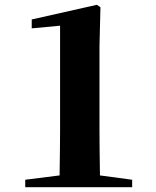

<svg xmlns="http://www.w3.org/2000/svg" viewBox="-20 -779 648 799"><path d="M530 -31V0H85V-31L228 -49Q230 -175 230 -237V-672L112 -661V-698L383 -759L398 -749L394 -586V-237Q394 -175 396 -49Z"/></svg>

Font: Source Han Serif SC Heavy
Style: Regular
Weight: 900
Designer: Ryoko NISHIZUKA  (kana & ideographs); Frank Grießhammer (Latin, Greek & Cyrillic); Wenlong ZHANG  (bopomofo); Sandoll Co
Foundry: Adobe Systems Incorporated
Version: Version 1.001 October 20, 2017